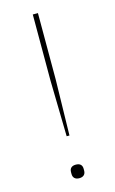

<svg xmlns="http://www.w3.org/2000/svg" viewBox="-111 -743 474 793"><g transform="rotate(-15 126.0 -346.5)"><path d="M132 -176 137 -415V-698H115V-415L120 -176ZM126 5C143 5 153 -4 153 -20V-28C153 -44 144 -53 126 -53C108 -53 99 -44 99 -28V-20C99 -4 109 5 126 5Z"/></g></svg>

Font: IBM Plex Thai Looped Thin
Style: Regular
Weight: 100
Designer: Mike Abbink, Paul van der Laan, Pieter van Rosmalen, Ben Mitchell, Mark Frömberg
Foundry: Bold Monday
Version: Version 1.0